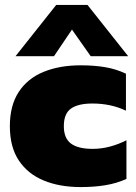

<svg xmlns="http://www.w3.org/2000/svg" viewBox="-20 -749 553 779"><path d="M43 -521 208 -729H335L500 -521H348L272 -629L199 -521ZM308 10Q221 10 156.5 -17Q92 -44 56 -98.5Q20 -153 20 -237Q20 -321 56 -376Q92 -431 157 -457.5Q222 -484 307 -484Q362 -484 406.5 -476.5Q451 -469 491 -450V-300Q430 -329 355 -329Q297 -329 268 -308.5Q239 -288 239 -237Q239 -188 268 -166.5Q297 -145 356 -145Q392 -145 427 -154.5Q462 -164 493 -180V-23Q453 -5 407.5 2.5Q362 10 308 10Z"/></svg>

Font: Kanit ExtraBold
Style: Regular
Weight: 800
Designer: Katatrad Team
Foundry: CadsonDemak
Version: Version 2.000; ttfautohint (v1.8.3)